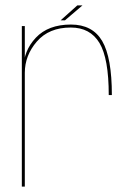

<svg xmlns="http://www.w3.org/2000/svg" viewBox="-20 -688 496 708"><path d="M381 -337.5H392.5Q392.5 -476 356.8 -536.8Q321 -597.5 241.5 -597.5Q158 -597.5 112.2 -549Q66.5 -500.5 66.5 -434.5L71.5 -419.5Q71.5 -483.5 116 -535Q160.5 -586.5 241 -586.5Q312.5 -586.5 346.8 -529.5Q381 -472.5 381 -337.5ZM60.5 0H71.5V-461.5V-592H60.5ZM203.5 -613H219.5L284 -668H265Z"/></svg>

Font: Anybody UltraCondensed Thin Thin
Style: Regular
Weight: 250
Version: Version 1.111